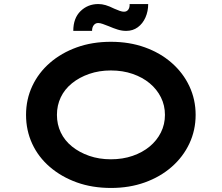

<svg xmlns="http://www.w3.org/2000/svg" viewBox="-20 -921 1098 951"><path d="M530 10Q437 10 360.5 -17.5Q284 -45 227 -94Q170 -143 139.5 -209Q109 -275 109 -352Q109 -429 140 -495Q171 -561 227.5 -610Q284 -659 360.5 -686.5Q437 -714 529 -714Q621 -714 697.5 -686.5Q774 -659 830.5 -609.5Q887 -560 918 -494Q949 -428 949 -352Q949 -276 918 -210Q887 -144 830.5 -94.5Q774 -45 697.5 -17.5Q621 10 530 10ZM529 -132Q588 -132 637 -149Q686 -166 721.5 -195.5Q757 -225 777 -265Q797 -305 797 -352Q797 -399 777 -439Q757 -479 721.5 -508.5Q686 -538 637 -555Q588 -572 529 -572Q471 -572 422 -555Q373 -538 336.5 -508.5Q300 -479 281 -439Q262 -399 262 -352Q262 -305 281 -265Q300 -225 336.5 -195.5Q373 -166 422 -149Q471 -132 529 -132ZM605 -768Q584 -768 563 -774.5Q542 -781 519 -791Q501 -798 488.5 -802.5Q476 -807 466 -807Q453 -807 444.5 -796.5Q436 -786 436 -768H343Q343 -831 379 -866Q415 -901 467 -901Q485 -901 503.5 -895.5Q522 -890 546 -878Q562 -871 573.5 -867Q585 -863 594 -863Q608 -863 615.5 -873.5Q623 -884 622 -901H714Q714 -865 700.5 -834.5Q687 -804 662.5 -786Q638 -768 605 -768Z"/></svg>

Font: Lexend Tera SemiBold
Style: Regular
Weight: 600
Version: Version 1.007